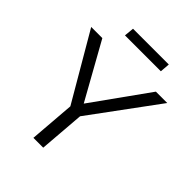

<svg xmlns="http://www.w3.org/2000/svg" viewBox="-243 -1014 1146 1146"><g transform="rotate(45 330.0 -440.5)"><path d="M348 -288 325 0H242L265 -289L18 -712H112L310 -357L564 -712H660ZM202 -881H504L499 -819H196Z"/></g></svg>

Font: Muli
Style: Italic
Weight: 400
Italic angle: -4.541°
Designer: Vernon Adams
Foundry: Vernon Adams
Version: Version 2.001